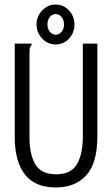

<svg xmlns="http://www.w3.org/2000/svg" viewBox="-20 -815 490 846"><path d="M226 11Q134 11 89.5 -46.5Q45 -104 45 -211V-623H119V-616Q113 -610 111.5 -603Q110 -596 110 -579V-210Q110 -134 136 -90.5Q162 -47 227 -47Q293 -47 319 -91.5Q345 -136 345 -213V-623H409V-214Q409 -96 360 -42.5Q311 11 226 11ZM225 -619Q191 -619 166 -645Q141 -671 141 -707Q141 -743 166 -769Q191 -795 225 -795Q259 -795 283.5 -769.5Q308 -744 308 -706Q308 -671 284 -645Q260 -619 225 -619ZM226 -662Q241 -662 251.5 -675Q262 -688 262 -707Q262 -727 251.5 -740Q241 -753 226 -753Q210 -753 199.5 -740Q189 -727 189 -707Q189 -688 199.5 -675Q210 -662 226 -662Z"/></svg>

Font: Inconsolata SemiCondensed
Style: Regular
Weight: 400
Width: 4
Monospace: yes
Designer: Raph Levien, Cyreal, Brenton Simpson
Foundry: Raph Levien, Cyreal, Google
Version: Version 3.000; ttfautohint (v1.8.2.53-6de2)